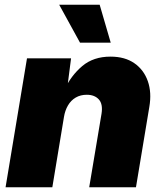

<svg xmlns="http://www.w3.org/2000/svg" viewBox="-20 -786 684 806"><path d="M248.5 -294.9 199.7 0H3.4L93.3 -541H278.3L260.3 -400.9L249 -407.2Q278.8 -469.7 325.7 -509Q372.6 -548.3 443.8 -548.3Q504.4 -548.3 544.2 -520.5Q584 -492.7 600.6 -445.1Q617.2 -397.5 606.9 -337.4L550.8 0H354.5L406.2 -308.6Q412.6 -349.1 394.8 -368.7Q377 -388.2 344.2 -388.2Q317.9 -388.2 297.9 -376.5Q277.8 -364.7 265.4 -343.5Q252.9 -322.3 248.5 -294.9ZM315.9 -606.9 228.5 -766.1H398.4L444.8 -606.9Z"/></svg>

Font: Inter 17pt Black
Style: Italic
Weight: 900
Italic angle: -9.3988°
Version: Version 4.001;git-66647c0bb